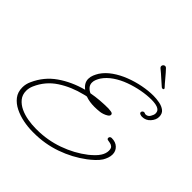

<svg xmlns="http://www.w3.org/2000/svg" viewBox="-236 -999 1240 1240"><g transform="rotate(45 384.0 -379.0)"><path d="M257 74Q216 74 172.5 65.5Q129 57 91.5 38.5Q54 20 31 -9.5Q8 -39 8 -82Q8 -113 22 -143Q60 -228 134.5 -280Q209 -332 306 -358Q270 -385 270 -422Q270 -441 277.5 -459Q285 -477 295 -493Q319 -529 359 -557Q399 -585 448 -604Q497 -623 548.5 -633Q600 -643 646 -643Q673 -643 701.5 -637.5Q730 -632 749 -617Q768 -602 768 -572Q768 -545 745.5 -519.5Q723 -494 689 -494Q681 -494 671.5 -497.5Q662 -501 662 -510Q662 -515 666.5 -520Q671 -525 678 -525Q683 -525 686.5 -523Q690 -521 694 -521Q714 -521 725 -539.5Q736 -558 736 -571Q736 -591 723 -600.5Q710 -610 691.5 -613Q673 -616 655 -616Q612 -616 564 -607Q516 -598 469.5 -581Q423 -564 385 -538Q347 -512 324 -478Q316 -465 310 -451Q304 -437 304 -422Q304 -403 315.5 -389Q327 -375 346 -366Q384 -373 421.5 -376Q459 -379 497 -379Q505 -379 522 -376.5Q539 -374 539 -362Q539 -352 527 -344Q515 -336 500 -331Q485 -326 475 -325Q450 -322 425 -322Q405 -322 384.5 -325Q364 -328 345 -335Q339 -334 333.5 -333Q328 -332 322 -330Q231 -308 159 -261Q87 -214 52 -134Q41 -109 41 -84Q41 -48 61.5 -23Q82 2 114 17Q146 32 184 38.5Q222 45 256 45H268Q364 45 454.5 13Q545 -19 617 -75Q633 -88 649.5 -104Q666 -120 676 -136Q684 -148 688.5 -161.5Q693 -175 693 -188Q693 -209 683.5 -217.5Q674 -226 662 -228Q650 -230 640.5 -232Q631 -234 631 -244Q631 -251 636 -255Q641 -259 648 -259Q684 -259 705.5 -238.5Q727 -218 727 -188Q727 -171 721 -154Q715 -137 706 -122Q693 -102 672 -82.5Q651 -63 631 -48Q555 9 462.5 41.5Q370 74 269 74ZM654 -716Q650 -716 645 -719Q627 -734 602 -757Q577 -780 552 -800Q545 -806 545 -813Q545 -821 550.5 -826.5Q556 -832 563 -832Q570 -832 575 -827Q596 -805 619.5 -776.5Q643 -748 660 -730Q663 -727 663 -724Q663 -716 654 -716Z"/></g></svg>

Font: Ms Madi
Style: Regular
Weight: 400
Designer: Robert E. Leuschke
Foundry: Robert E. Leuschke
Version: Version 1.010; ttfautohint (v1.8.3)